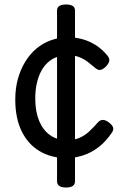

<svg xmlns="http://www.w3.org/2000/svg" viewBox="-20 -685 570 855"><path d="M276 19Q210 19 158 -11Q106 -41 77 -99.5Q48 -158 48 -242Q48 -291 59.5 -333Q71 -375 92 -409.5Q113 -444 142 -468.5Q171 -493 207.5 -506Q244 -519 285 -519Q314 -519 345 -511Q376 -503 405 -485Q434 -467 458 -438Q469 -424 466.5 -413Q464 -402 453 -390Q440 -377 429 -374Q418 -371 406 -381Q388 -396 370.5 -409.5Q353 -423 332 -431Q311 -439 282 -439Q254 -439 231.5 -430.5Q209 -422 191.5 -405.5Q174 -389 162 -365.5Q150 -342 143.5 -312Q137 -282 137 -247Q137 -189 154 -147.5Q171 -106 202.5 -83.5Q234 -61 278 -61Q312 -61 335 -71.5Q358 -82 377 -99.5Q396 -117 416 -140Q427 -152 439.5 -151Q452 -150 466 -139Q480 -128 483.5 -117.5Q487 -107 478 -94Q451 -54 418 -29Q385 -4 348.5 7.5Q312 19 276 19ZM274 150Q234 150 234 122V-638Q234 -665 274 -665Q314 -665 314 -638V122Q314 150 274 150Z"/></svg>

Font: Playwrite IT Moderna
Style: Regular
Weight: 400
Designer: Veronika Burian, José Scaglione
Foundry: TypeTogether
Version: Version 1.002